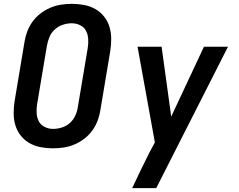

<svg xmlns="http://www.w3.org/2000/svg" viewBox="-20 -763 1240 998"><path d="M256 8Q223 8 191.5 2Q160 -4 133.5 -19Q107 -34 88 -58Q69 -82 60 -111.5Q51 -141 51 -173.5Q51 -206 56 -238L107 -543Q111 -570 121 -597.5Q131 -625 148.5 -649.5Q166 -674 190 -692.5Q214 -711 241 -722.5Q268 -734 296.5 -738.5Q325 -743 353 -743Q386 -743 417.5 -737Q449 -731 475.5 -716Q502 -701 521 -677Q540 -653 549 -623.5Q558 -594 558 -561.5Q558 -529 553 -497L502 -192Q498 -165 488 -137.5Q478 -110 460.5 -85.5Q443 -61 419 -42.5Q395 -24 368 -12.5Q341 -1 312.5 3.5Q284 8 256 8ZM256 -93Q279 -93 302.5 -100.5Q326 -108 344 -124.5Q362 -141 372 -163.5Q382 -186 385 -209L436 -513Q440 -537 438.5 -560.5Q437 -584 427 -603Q417 -622 396.5 -632Q376 -642 353 -642Q330 -642 307 -634.5Q284 -627 265.5 -610.5Q247 -594 237.5 -571.5Q228 -549 224 -526L173 -222Q169 -198 170.5 -174.5Q172 -151 182 -132Q192 -113 212.5 -103Q233 -93 256 -93ZM667 215Q688 169 710.5 123.5Q733 78 755 33L785 -23L695 -520H820L870 -157L1040 -520H1165Q1071 -336 978.5 -152.5Q886 31 792 215Z"/></svg>

Font: Iosevka Aile Oblique
Style: Bold
Weight: 700
Italic angle: -9°
Designer: Belleve Invis
Foundry: Belleve Invis
Version: Version 31.1.0; ttfautohint (v1.8.4)